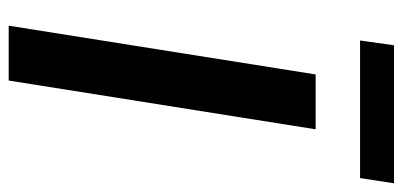

<svg xmlns="http://www.w3.org/2000/svg" viewBox="-262 -663 925 441"><g transform="rotate(90 200.5 -442.5)"><path d="M39 0 151 -705H277L165 0ZM73 -807 84 -885H401L389 -807Z"/></g></svg>

Font: Nunito Sans 10pt SemiCondensed
Style: Bold Italic
Weight: 700
Width: 4
Italic angle: -9°
Designer: Vernon Adams
Foundry: Vernon Adams
Version: Version 3.101;gftools[0.9.27]